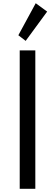

<svg xmlns="http://www.w3.org/2000/svg" viewBox="-20 -1173 342 1193"><path d="M102.5 0H199.5V-860H102.5ZM139.5 -919 273 -1101 202 -1153 94 -954Z"/></svg>

Font: Spartan Medium
Style: Regular
Weight: 500
Designer: Matt Bailey, Mirko Velimirovic
Foundry: Matt Bailey
Version: Version 1.003; ttfautohint (v1.8.3)